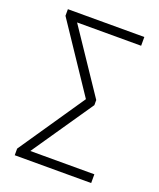

<svg xmlns="http://www.w3.org/2000/svg" viewBox="-129 -765 701 845"><g transform="rotate(20 221.0 -342.0)"><path d="M400 -684V-643H100L296 -351V-327L100 -41H400V0H42V-31L252 -339L42 -653V-684Z"/></g></svg>

Font: Fira Sans Condensed ExtraLight
Style: Regular
Weight: 275
Width: 3
Designer: Carrois Corporate & Edenspiekermann AG
Foundry: Carrois Corporate GbR & Edenspiekermann AG
Version: Version 4.203